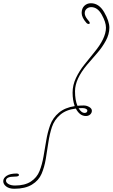

<svg xmlns="http://www.w3.org/2000/svg" viewBox="-89 -879 695 1185"><path d="M396 -211Q414 -182 432 -182Q450 -182 450 -197Q450 -203 441.5 -207.5Q433 -212 418.5 -212Q404 -212 396 -211ZM451 -759Q465 -744 465 -737.5Q465 -731 458 -731Q451 -731 445 -737Q415 -771 415 -799Q415 -827 431.5 -843Q448 -859 472 -859Q522 -859 554 -803.5Q586 -748 586 -708Q586 -668 564 -627.5Q542 -587 511 -551.5Q480 -516 449 -480Q374 -391 374 -316Q374 -261 389 -226Q409 -228 427.5 -228Q446 -228 462 -218.5Q478 -209 478 -195.5Q478 -182 467.5 -172.5Q457 -163 441 -163Q403 -163 379 -209Q319 -202 282.5 -170.5Q246 -139 231.5 -95Q217 -51 209.5 0.5Q202 52 193.5 102.5Q185 153 167.5 194Q150 235 108 260.5Q66 286 -1 286Q-32 286 -50.5 272Q-69 258 -69 239Q-69 220 -48 206Q-27 192 13 192Q28 192 28 201.5Q28 211 1 211Q-52 211 -52 236Q-52 248 -36.5 257Q-21 266 4 266Q64 266 101.5 241.5Q139 217 155 176.5Q171 136 179.5 87Q188 38 196.5 -13Q205 -64 221 -108Q237 -152 274.5 -183.5Q312 -215 372 -224Q359 -261 359 -307.5Q359 -354 380 -398Q401 -442 431.5 -480Q462 -518 492 -555Q565 -643 565 -708Q565 -742 539 -788.5Q513 -835 474 -835Q458 -835 446 -825Q434 -815 434 -797.5Q434 -780 451 -759Z"/></svg>

Font: Miss Fajardose
Style: Regular
Weight: 400
Version: Version 1.000